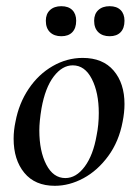

<svg xmlns="http://www.w3.org/2000/svg" viewBox="-20 -586 445 620"><path d="M24 -138Q24 -165 30 -193Q41 -252 72.5 -299Q104 -346 150 -372.5Q196 -399 247 -399Q312 -399 347 -358Q382 -317 382 -250Q382 -223 376 -193Q364 -129 329.5 -82Q295 -35 249.5 -10.5Q204 14 157 14Q93 14 58.5 -28Q24 -70 24 -138ZM292 -149Q299 -183 299 -221Q299 -287 276.5 -331Q254 -375 215 -375Q181 -375 153.5 -339Q126 -303 114 -236Q107 -194 107 -165Q107 -98 129.5 -54.5Q152 -11 191 -11Q226 -11 253.5 -48Q281 -85 292 -149ZM284 -519Q284 -541 297.5 -553.5Q311 -566 334 -566Q357 -566 369.5 -553.5Q382 -541 382 -519Q382 -495 369.5 -482Q357 -469 334 -469Q311 -469 297.5 -482Q284 -495 284 -519ZM128 -519Q128 -541 141.5 -553.5Q155 -566 178 -566Q201 -566 213.5 -553.5Q226 -541 226 -519Q226 -495 213.5 -482Q201 -469 178 -469Q155 -469 141.5 -482Q128 -495 128 -519Z"/></svg>

Font: Cormorant Infant SemiBold
Style: Italic
Weight: 600
Italic angle: -10°
Designer: Christian Thalmann (Catharsis Fonts)
Foundry: Catharsis Fonts
Version: Version 4.000